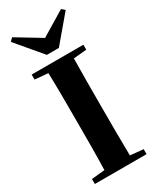

<svg xmlns="http://www.w3.org/2000/svg" viewBox="-247 -1066 930 1135"><g transform="rotate(-30 218.0 -498.0)"><path d="M259 -803 406 -977 385 -996 218 -895 51 -996 31 -976 177 -803ZM394 -747H41V-713L131 -705C134 -602 134 -499 134 -395V-351C134 -247 134 -144 131 -43L41 -34V0H394V-34L305 -43C303 -146 303 -249 303 -352V-395C303 -499 303 -603 305 -705L394 -713Z"/></g></svg>

Font: Noto Serif KR Black
Style: Regular
Weight: 900
Version: Version 1.001;PS 1.001;hotconv 16.6.54;makeotf.lib2.5.65590